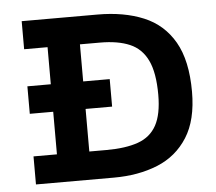

<svg xmlns="http://www.w3.org/2000/svg" viewBox="-46 -639 778 690"><g transform="rotate(-5 343.0 -294.5)"><path d="M330 -589Q425.2 -589 496 -559.6Q566.8 -530.2 605.5 -463Q644.2 -395.8 644.2 -283.5Q644.2 -181.2 604.5 -118.8Q564.8 -56.2 495.5 -28.1Q426.2 0 338 0H56.5V-101.2H141V-254.8H56.5V-354H141V-487.8H56.5V-589ZM320 -101.2Q389 -101.2 434 -117.1Q479 -133 500.8 -172.8Q522.5 -212.5 522.5 -282.8Q522.5 -362.5 501.1 -407Q479.8 -451.5 437.2 -469.6Q394.8 -487.8 330 -487.8H257.8V-354H353.5V-254.8H257.8V-101.2Z"/></g></svg>

Font: Podkova VF Beta
Style: Regular
Weight: 400
Designer: Ilya Yudin
Foundry: Cyreal (www.cyreal.org)
Version: Version 2.100